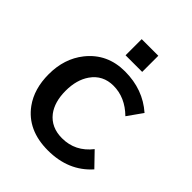

<svg xmlns="http://www.w3.org/2000/svg" viewBox="-227 -915 1093 1093"><g transform="rotate(45 320.0 -368.0)"><path d="M274.4 -650.9V-780.8H408.2V-650.9ZM527.8 -148.9 607.9 -65.9Q509.8 44.9 344.7 44.9Q180.7 44.9 98.6 -67.9Q41 -147.5 41 -265.6Q41 -390.6 109.9 -477.5Q194.8 -584 336.9 -584Q482.4 -584 583 -495.1L519 -404.8Q442.4 -480 348.6 -480Q263.2 -480 215.8 -412.1Q175.8 -354.5 175.8 -267.1Q175.8 -176.8 217.3 -122.1Q265.1 -61 352.5 -61Q459 -61 527.8 -148.9Z"/></g></svg>

Font: BIZ UDPGothic
Style: Bold
Weight: 700
Designer: TypeBank Co., Ltd.
Foundry: Morisawa Inc.
Version: Version 1.051